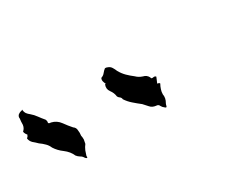

<svg xmlns="http://www.w3.org/2000/svg" viewBox="-466 -132 503 404"><g transform="rotate(-30 -214.0 70.0)"><path d="M-406.2 -7.8Q-406.2 -2.9 -403.3 2Q-400.4 5.9 -396.5 8.8Q-389.6 14.6 -384.8 21.5Q-379.9 28.3 -374 35.2Q-372.1 39.1 -373 42Q-374 45.9 -367.2 45.9Q-354.5 48.8 -346.7 59.6Q-339.8 69.3 -332 78.1Q-326.2 82 -326.2 88.9Q-325.2 94.7 -326.2 101.6Q-325.2 105.5 -325.2 111.3Q-326.2 116.2 -327.1 121.1Q-331.1 126 -334 132.8Q-335.9 138.7 -337.9 144.5Q-336.9 148.4 -338.9 148.4Q-340.8 148.4 -342.8 145.5Q-345.7 140.6 -349.6 138.7Q-354.5 135.7 -357.4 131.8Q-362.3 120.1 -374 111.3Q-384.8 103.5 -391.6 92.8Q-394.5 85.9 -399.4 81.1Q-405.3 75.2 -411.1 71.3Q-416 66.4 -421.9 61.5Q-426.8 56.6 -427.7 49.8Q-425.8 47.9 -424.8 46.9Q-423.8 44.9 -422.9 43Q-424.8 41 -425.8 39.1Q-427.7 36.1 -427.7 33.2Q-421.9 28.3 -420.9 20.5Q-420.9 12.7 -419.9 5.9Q-420.9 1 -417 -2.9Q-413.1 -5.9 -408.2 -6.8Q-408.2 -6.8 -407.2 -6.8Q-407.2 -6.8 -407.2 -6.8Q-407.2 -7.8 -406.2 -7.8ZM-211.9 3.9Q-210 3.9 -209 3.9Q-207 4.9 -206.1 4.9Q-200.2 6.8 -197.3 11.7Q-194.3 16.6 -192.4 21.5Q-187.5 30.3 -180.7 37.1Q-173.8 43.9 -166 49.8Q-160.2 55.7 -151.4 58.6Q-142.6 60.5 -138.7 68.4Q-138.7 72.3 -133.8 71.3Q-128.9 70.3 -127 73.2Q-128.9 77.1 -129.9 80.1Q-131.8 84 -132.8 86.9Q-130.9 86.9 -128.9 87.9Q-127.9 87.9 -127 89.8Q-129.9 94.7 -131.8 100.6Q-133.8 106.4 -133.8 112.3Q-132.8 117.2 -133.8 122.1Q-134.8 127 -137.7 131.8Q-138.7 133.8 -139.6 137.7Q-140.6 141.6 -144.5 137.7Q-148.4 134.8 -150.4 130.9Q-152.3 126 -158.2 126Q-167 125 -171.9 119.1Q-176.8 113.3 -181.6 108.4Q-190.4 101.6 -198.2 94.7Q-206.1 87.9 -211.9 79.1Q-211.9 75.2 -215.8 72.3Q-218.8 70.3 -219.7 67.4Q-220.7 58.6 -226.6 50.8Q-232.4 43 -228.5 33.2Q-228.5 33.2 -227.5 33.2Q-227.5 33.2 -226.6 33.2Q-228.5 29.3 -229.5 25.4Q-230.5 21.5 -228.5 17.6Q-222.7 15.6 -219.7 11.7Q-215.8 6.8 -211.9 3.9Z"/></g></svg>

Font: YzWr
Style: Regular
Weight: 400
Version: Version 1.0